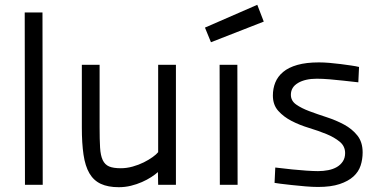

<svg xmlns="http://www.w3.org/2000/svg" viewBox="-20 -770 1591 800"><path d="M83 -718H157L158 0H84Z M713 -500V0H639L638 -53Q627 -43 610 -32Q593 -21 571.5 -11.5Q550 -2 525.5 4Q501 10 475 10Q430 10 400 -4Q370 -18 352.5 -48Q335 -78 328 -125.5Q321 -173 321 -239V-500H395V-240Q395 -188 397 -155Q399 -122 408 -103Q417 -84 434.5 -76.5Q452 -69 483 -69Q508 -69 533 -76Q558 -83 579 -93.5Q600 -104 616 -115.5Q632 -127 639 -136V-500Z M1052 -750 1079 -680 859 -594 834 -655ZM895 -500H969L970 0H896Z M1473 -427Q1441 -430 1410 -434Q1384 -437 1354 -439.5Q1324 -442 1300 -442Q1252 -442 1222 -424.5Q1192 -407 1192 -375Q1192 -350 1214 -334.5Q1236 -319 1269.5 -306.5Q1303 -294 1341.5 -281.5Q1380 -269 1413.5 -251Q1447 -233 1469 -205.5Q1491 -178 1491 -135Q1491 -106 1482.5 -80Q1474 -54 1452.5 -34.5Q1431 -15 1395 -3Q1359 9 1305 9Q1282 9 1252.5 6.5Q1223 4 1195.5 1Q1168 -2 1148 -4.5Q1128 -7 1124 -8L1127 -72Q1164 -68 1198 -64Q1227 -61 1257 -59Q1287 -57 1305 -57Q1327 -57 1347.5 -61Q1368 -65 1383.5 -74Q1399 -83 1408.5 -97.5Q1418 -112 1418 -132Q1418 -161 1395.5 -179.5Q1373 -198 1340 -211.5Q1307 -225 1267.5 -237Q1228 -249 1195 -266Q1162 -283 1139.5 -308Q1117 -333 1117 -372Q1117 -401 1127 -426Q1137 -451 1159.5 -470Q1182 -489 1219 -499.5Q1256 -510 1309 -510Q1329 -510 1353 -508Q1377 -506 1400 -503Q1423 -500 1443.5 -497Q1464 -494 1476 -491Z"/></svg>

Font: Panefresco 400wt
Style: Regular
Weight: 400
Foundry: Campivisivi & Chank Co
Version: Version 1.002